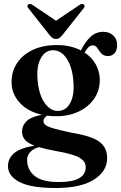

<svg xmlns="http://www.w3.org/2000/svg" viewBox="-20 -694 608 963"><path d="M338 -28.5Q440 -12 478.8 17.2Q517.5 46.5 517.5 99Q517.5 165 451 207Q384.5 249 260 249Q134 249 77 218.5Q20 188 20 140Q20 100.5 50.5 74.5Q81 48.5 153 36.5Q117.5 23 104 6Q90.5 -11 90.5 -35.5Q90.5 -63 112.2 -85.2Q134 -107.5 190 -118.5Q119 -134.5 78.5 -179.2Q38 -224 38 -282.5Q38 -336.5 66 -378.2Q94 -420 145 -444Q196 -468 266 -468Q301 -468 331.2 -461Q361.5 -454 386 -441Q407 -484.5 434.2 -509.5Q461.5 -534.5 498 -534.5Q528 -534.5 547.8 -516.5Q567.5 -498.5 567.5 -469Q567.5 -443 555.5 -428Q543.5 -413 521.5 -413Q499 -413 487.8 -426.5Q476.5 -440 468 -453.2Q459.5 -466.5 445 -466.5Q433.5 -466.5 423.8 -457.2Q414 -448 404 -430.5Q441 -406.5 460.8 -370.2Q480.5 -334 480.5 -292.5Q480.5 -239.5 452 -198.5Q423.5 -157.5 374 -134.2Q324.5 -111 262 -111Q238.5 -111 217 -114Q198 -102.5 198 -86.5Q198 -75.5 208.5 -67Q219 -58.5 249.2 -49.8Q279.5 -41 338 -28.5ZM243.5 -442Q206 -440.5 184.8 -402Q163.5 -363.5 168 -301Q172.5 -225 201.8 -180.8Q231 -136.5 273 -137.5Q311 -139 332 -177Q353 -215 348.5 -280Q344 -354.5 315.5 -398.8Q287 -443 243.5 -442ZM116 107Q116 157.5 153.5 188.2Q191 219 275.5 219Q344.5 219 377.2 199.8Q410 180.5 410 144Q410 116 380.2 97.8Q350.5 79.5 266.5 64.5Q210 54.5 175.5 44Q146.5 52 131.2 69Q116 86 116 107ZM292 -517Q284.5 -508 277.8 -503.2Q271 -498.5 261 -498.5Q251 -498.5 244 -503.2Q237 -508 229.5 -517L123 -652Q112.5 -664 121 -671Q130.5 -678 143.5 -669L261 -590L378.5 -669Q392 -678.5 400.5 -671Q409 -664 399 -652Z"/></svg>

Font: Fraunces 72pt SemiBold
Style: Regular
Weight: 600
Version: Version 1.000;[b76b70a41]